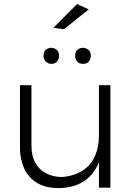

<svg xmlns="http://www.w3.org/2000/svg" viewBox="-20 -958 684 980"><path d="M306.5 -809 252.5 -816 373.5 -937.5 433 -910ZM280 2Q211 2 167.2 -25.5Q123.5 -53 102.8 -99.5Q82 -146 82 -202.5V-523H140.5V-216Q140.5 -162.5 160.5 -126.8Q180.5 -91 216 -72.8Q251.5 -54.5 298 -54.5Q363.5 -61 404.8 -89.2Q446 -117.5 465.5 -163.2Q485 -209 485 -266.5V-523H543.5V0H485V-129.5Q431 0 280 2ZM241.5 -632Q225.5 -632 213.8 -644Q202 -656 202 -672.5Q202 -694.5 214.5 -704.2Q227 -714 241.5 -714Q256 -714 268.8 -704.2Q281.5 -694.5 281.5 -672.5Q281.5 -657.5 271.8 -644.8Q262 -632 241.5 -632ZM403.5 -632Q383.5 -632 373.5 -644.5Q363.5 -657 363.5 -672.5Q363.5 -694 375.5 -704Q387.5 -714 403.5 -714Q418 -714 430.8 -704.2Q443.5 -694.5 443.5 -672.5Q443.5 -657 433.8 -644.5Q424 -632 403.5 -632Z"/></svg>

Font: Argentum Novus Light
Style: Regular
Weight: 300
Designer: Julieta Ulanovsky (font) & Cristiano Sobral (main changes)
Foundry: Julieta Ulanovsky (font) & Cristiano Sobral (main changes)
Version: Version 3.00;November 27, 2020;FontCreator 13.0.0.2655 64-bi